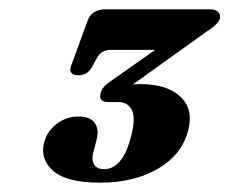

<svg xmlns="http://www.w3.org/2000/svg" viewBox="-20 -720 492 412"><path d="M383.5 -439Q370 -388 319 -358Q268 -328 194.5 -328Q123.5 -328 94.2 -353.2Q65 -378.5 75 -415.5Q81.5 -439 102.2 -454.5Q123 -470 148 -470Q173 -470 183 -456.5Q193 -443 187.5 -421L180 -392.5Q176 -377.5 181.8 -367.2Q187.5 -357 204 -357Q222.5 -357 237.2 -374Q252 -391 261.5 -428Q271.5 -466.5 263 -483.8Q254.5 -501 233.5 -501H213Q190.5 -501 196 -520.5Q199.5 -534 217 -545.5L313 -613H218.5Q197 -613 188 -595.5L177.5 -576.5Q167.5 -558.5 149 -558.5Q125 -558.5 133 -580L168 -675.5Q176.5 -700 207 -700H431Q443 -700 448.5 -694Q454 -688 451.5 -679Q448 -667.5 419.5 -649.5L265.5 -539Q273 -539.5 281.5 -539.5Q339 -539.5 367.5 -512.2Q396 -485 383.5 -439Z"/></svg>

Font: Fraunces 72pt S050
Style: Bold Italic
Weight: 700
Italic angle: -16°
Version: Version 1.000; ttfautohint (v1.8.3)